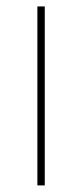

<svg xmlns="http://www.w3.org/2000/svg" viewBox="-20 -562 249 582"><path d="M93.3 0V-542.5H115.7V0Z"/></svg>

Font: Inter 16pt Thin
Style: Regular
Weight: 250
Version: Version 4.001;git-66647c0bb